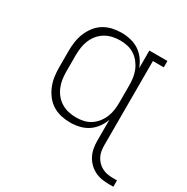

<svg xmlns="http://www.w3.org/2000/svg" viewBox="-162 -669 970 994"><g transform="rotate(30 323.0 -172.0)"><path d="M621 184Q598 184 576.5 180.5Q555 177 535 167Q515 157 499 141Q483 125 473 105.5Q463 86 459 64Q455 42 455 20V-106Q446 -80 429.5 -57.5Q413 -35 390.5 -20Q368 -5 340.5 1.5Q313 8 286 8Q258 8 231 2Q204 -4 180.5 -18.5Q157 -33 140 -55Q123 -77 112.5 -102.5Q102 -128 98 -155.5Q94 -183 94 -210V-310Q94 -337 98 -364.5Q102 -392 112.5 -417.5Q123 -443 140 -465Q157 -487 180.5 -501.5Q204 -516 231 -522Q258 -528 286 -528Q313 -528 340.5 -521.5Q368 -515 390.5 -500Q413 -485 429.5 -462.5Q446 -440 455 -414V-520H563V-482H498V20Q498 37 500.5 53.5Q503 70 510.5 85Q518 100 529.5 112Q541 124 556 132Q571 140 587.5 143Q604 146 621 146H646V184ZM299 -30Q322 -30 344 -35Q366 -40 385 -52.5Q404 -65 418 -83Q432 -101 440.5 -122Q449 -143 452 -165Q455 -187 455 -210V-310Q455 -333 452 -355Q449 -377 440.5 -398Q432 -419 418 -437Q404 -455 385 -467.5Q366 -480 344 -485Q322 -490 299 -490Q276 -490 253.5 -485Q231 -480 211 -468Q191 -456 176.5 -438.5Q162 -421 153 -400Q144 -379 140.5 -356Q137 -333 137 -310V-210Q137 -187 140.5 -164Q144 -141 153 -120Q162 -99 176.5 -81.5Q191 -64 211 -52Q231 -40 253.5 -35Q276 -30 299 -30Z"/></g></svg>

Font: Iosevka Etoile Extralight
Style: Regular
Weight: 200
Designer: Belleve Invis
Foundry: Belleve Invis
Version: Version 22.1.2; ttfautohint (v1.8.4)